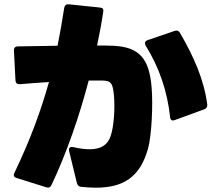

<svg xmlns="http://www.w3.org/2000/svg" viewBox="-20 -830 1040 894"><path d="M358 40C382 42 404 44 425 44C557 44 632 -7 669 -137C686 -196 693 -343 686 -423C675 -555 631 -612 505 -617C486 -618 461 -618 432 -618C444 -674 454 -728 461 -778C463 -788 457 -794 444 -795L300 -810C288 -811 281 -805 279 -793C270 -735 260 -677 248 -617C182 -616 116 -615 63 -614C51 -614 44 -607 45 -594L52 -456C53 -443 60 -437 73 -438C118 -442 164 -445 208 -448C172 -320 123 -183 47 -25C41 -13 45 -5 58 -1L195 42C207 46 215 42 220 31C291 -119 350 -291 393 -455C420 -455 442 -455 457 -455C497 -454 506 -443 511 -380C515 -332 512 -244 495 -196C481 -155 450 -135 398 -135C376 -135 351 -138 321 -145C306 -148 298 -141 302 -126L338 22C341 33 347 39 358 40ZM794 -271 931 -321C942 -325 946 -333 945 -344C930 -459 882 -567 818 -677C812 -687 804 -690 793 -686L667 -643C659 -640 655 -635 655 -629C655 -625 656 -622 658 -618C722 -515 759 -405 772 -285C773 -271 781 -266 794 -271Z"/></svg>

Font: LINE Seed JP_OTF ExtraBold
Style: Regular
Weight: 800
Designer: LY Corporation & Fontrix & Fontworks
Version: Version 1.013